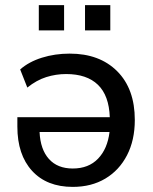

<svg xmlns="http://www.w3.org/2000/svg" viewBox="-20 -723 598 752"><path d="M265 9Q163 9 105.5 -54Q48 -117 48 -227V-264H410Q407 -349 363.5 -391Q320 -433 239 -433Q199 -433 161 -421Q123 -409 87 -380L59 -451Q93 -481 144 -497Q195 -513 253 -513Q370 -513 439 -444Q508 -375 508 -253Q508 -174 477.5 -115Q447 -56 392.5 -23.5Q338 9 265 9ZM265 -63Q327 -63 364 -101.5Q401 -140 409 -206H135Q138 -138 171.5 -100.5Q205 -63 265 -63ZM313 -604V-703H412V-604ZM132 -604V-703H231V-604Z"/></svg>

Font: Mulish SemiBold
Style: Regular
Weight: 600
Designer: Vernon Adams
Foundry: Vernon Adams
Version: Version 3.603; ttfautohint (v1.8.3)